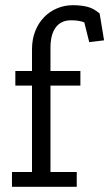

<svg xmlns="http://www.w3.org/2000/svg" viewBox="-20 -718 420 738"><path d="M260 -698Q291 -698 315.5 -692Q340 -686 363 -666L380 -563L323 -556L304 -632Q284 -640 253 -640Q215 -640 194.5 -613Q174 -586 174 -534V-445H289V-389H174V-57H275V0H26V-57H103V-389H39V-445H103V-528Q103 -567 115.5 -598.5Q128 -630 149.5 -652Q171 -674 199.5 -686Q228 -698 260 -698Z"/></svg>

Font: Zilla Slab Regular
Style: Regular
Weight: 400
Designer: Typotheque.com
Foundry: Typotheque type foundry
Version: Version 1.0; 2017